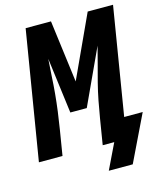

<svg xmlns="http://www.w3.org/2000/svg" viewBox="-134 -826 881 1061"><g transform="rotate(-15 307.0 -295.0)"><path d="M355 145 425 0H359L383 -147Q391 -196 400.5 -245Q410 -294 422.5 -343Q435 -392 448.5 -441Q462 -490 474 -539L327 -221H233L192 -539Q188 -490 185.5 -441Q183 -392 178.5 -343Q174 -294 167.5 -245Q161 -196 153 -147L129 0H-6L115 -735H260L306 -379L470 -735H615L514 -120H620L492 145Z"/></g></svg>

Font: Iosevka Heavy Extended
Style: Italic
Weight: 900
Width: 7
Italic angle: -9°
Monospace: yes
Designer: Belleve Invis
Foundry: Belleve Invis
Version: Version 32.5.0; ttfautohint (v1.8.4)